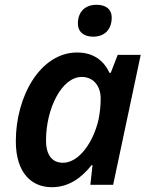

<svg xmlns="http://www.w3.org/2000/svg" viewBox="-20 -771 624 801"><path d="M369 -618C417 -618 446 -649 446 -697C446 -735 419 -751 383 -751C334 -751 305 -721 305 -673C305 -635 333 -618 369 -618ZM196 10C267 10 320 -29 362 -82H366L357 0H452L567 -542H471L442 -467H437C414 -516 372 -552 302 -552C148 -552 46 -369 46 -182C46 -47 114 10 196 10ZM243 -92C198 -92 172 -123 172 -186C172 -317 237 -450 321 -450C370 -450 400 -412 400 -360C400 -330 397 -302 391 -272C369 -175 308 -92 243 -92Z"/></svg>

Font: Noto Sans SemiBold
Style: Italic
Weight: 600
Italic angle: -12°
Designer: Monotype Design Team
Foundry: Monotype Imaging Inc.
Version: Version 2.013